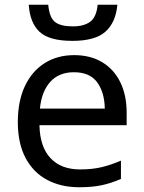

<svg xmlns="http://www.w3.org/2000/svg" viewBox="-20 -778 604 808"><path d="M292 -546Q361 -546 410.5 -516Q460 -486 486.5 -431.5Q513 -377 513 -304V-251H146Q148 -160 192.5 -112.5Q237 -65 317 -65Q368 -65 407.5 -74.5Q447 -84 489 -102V-25Q448 -7 408 1.5Q368 10 313 10Q237 10 178.5 -21Q120 -52 87.5 -113.5Q55 -175 55 -264Q55 -352 84.5 -415Q114 -478 167.5 -512Q221 -546 292 -546ZM291 -474Q228 -474 191.5 -433.5Q155 -393 148 -321H421Q420 -389 389 -431.5Q358 -474 291 -474ZM474 -758Q467 -683 423.5 -644.5Q380 -606 285 -606Q187 -606 146.5 -644Q106 -682 101 -758H183Q188 -704 211.5 -685.5Q235 -667 287 -667Q333 -667 359.5 -686.5Q386 -706 391 -758Z"/></svg>

Font: Noto Sans IKEA
Style: Regular
Weight: 400
Designer: Monotype Design Team
Foundry: Monotype Imaging Inc.
Version: Version 2.001